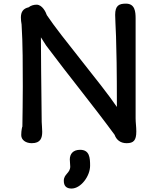

<svg xmlns="http://www.w3.org/2000/svg" viewBox="-20 -789 882 1077"><path d="M99.1 -31.2C99.1 -3.4 125 14.2 158.2 14.2C208 14.2 216.8 -15.6 216.8 -49.8C216.8 -67.9 214.4 -87.9 213.9 -105C213.9 -190.4 210.9 -280.3 209.5 -579.6L238.8 -533.7C368.2 -360.4 499 -201.7 623 -32.7C631.8 -6.8 653.8 14.2 689.9 14.2C729.5 14.2 744.6 -1.5 744.6 -51.8C744.6 -78.1 740.7 -101.6 740.7 -125V-685.1C740.7 -723.1 737.3 -768.6 686.5 -768.6C647.9 -768.6 626 -758.3 626 -705.6C626 -652.8 635.7 -607.4 635.7 -189C548.8 -317.4 322.3 -584 242.7 -704.1C237.3 -721.2 216.8 -762.7 185.5 -762.7C170.9 -762.7 153.8 -758.8 140.6 -748C110.4 -741.2 97.2 -722.7 97.2 -690.9C97.2 -677.2 98.6 -666.5 101.1 -651.4C107.9 -549.8 107.9 -406.2 107.9 -302.7C107.9 -221.7 106.4 -149.9 105.5 -79.1C105 -80.6 99.1 -58.1 99.1 -31.2ZM371.6 105.5C371.6 120.1 374 132.8 374 145C374 182.6 337.9 186.5 337.9 225.1C337.9 253.9 352.1 268.6 381.3 268.6C433.6 268.6 485.4 199.2 485.4 140.6C485.4 96.7 482.9 51.3 429.2 51.3C389.6 51.3 371.6 74.7 371.6 105.5Z"/></svg>

Font: Autour One
Style: Regular
Weight: 400
Designer: Eben Sorkin
Foundry: Eben Sorkin
Version: Version 1.002